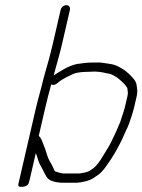

<svg xmlns="http://www.w3.org/2000/svg" viewBox="-20 -721 553 746"><path d="M450.3 -257C448.6 -249.7 446.1 -243 442.7 -237C437.1 -223.3 428.8 -203.1 421.9 -190L410.3 -166C407.6 -160 401 -148.7 390.5 -132C374.3 -105.7 367.2 -91.8 351.3 -75C343.5 -66.3 334.7 -62.2 325.9 -56C319.2 -52.1 297.4 -47.9 287.8 -47H225.8C214.3 -48.5 205.9 -51.4 197.5 -54C191.5 -54 188.5 -65.9 185.6 -72C178.4 -87.4 167.5 -102.1 163.2 -118C159.7 -131 151.9 -153.3 146.3 -166C142.1 -177 138.4 -186.8 130.6 -193L154.8 -298C161.4 -326.6 169.3 -357.5 177.1 -386L178.7 -393C186 -389.7 193.2 -390.7 200.4 -396L211.5 -405C227.6 -416.7 247.8 -426.2 265.2 -434C280.4 -440.8 307.8 -442 326 -442C332.7 -442 339.8 -442.3 347.3 -443C358 -443 368.9 -441.3 377.6 -440L390.9 -437C401.6 -435.1 407.7 -434.7 417.3 -430L433.2 -421C444 -413.1 460.1 -399 468.6 -388C472.7 -382.7 474.8 -379 475 -377L476.9 -359C476.6 -355 476.1 -351.3 475.3 -348L466.3 -309C462.8 -293.7 454.4 -269.7 450.3 -257ZM220.1 -546 251.7 -683C254 -693.1 247.6 -701 237.8 -701C228.1 -701 218 -693.1 215.7 -683L184.1 -546C175.6 -509.2 165.8 -473.4 155.1 -438C153.1 -429.3 150.8 -420.7 148.1 -412C139.4 -374.2 127.7 -336.4 118.8 -298L51.4 -6C49.4 2.7 54.5 6.3 66.8 5C90 2.5 91.3 -5.7 96 -26L119.1 -126C125.6 -111.1 127.6 -97.5 133.6 -85C142.3 -70.6 152.2 -48.3 160.8 -34C170 -18.3 192.3 -13.2 216.5 -11H279.5C300.1 -12.3 328.1 -19.2 341.5 -28C354 -36.7 364.8 -42.5 375.5 -54C394.8 -74.7 429.1 -128.1 443.5 -158L454.6 -180C461.4 -194.2 469.4 -214.9 476.9 -229C486 -252.1 496.3 -282.8 502.1 -308L511.3 -348C513 -355.3 513.7 -362.7 513.4 -370C510.6 -389.2 512.2 -399 499.6 -414C489.8 -426.7 471.4 -443.7 458.4 -452L438.9 -463C427.2 -468.4 418.3 -471.1 405.2 -473L391.7 -475C380.1 -476.5 369.1 -479.3 353.4 -478H334.4C314.9 -478 294.4 -474.1 277 -472C242.9 -463.9 215.9 -445.3 188.8 -428L190.9 -437C200.3 -472.1 211.6 -509.2 220.1 -546Z"/></svg>

Font: HoneyBee
Style: LitIt
Weight: 300
Foundry: Cannot Into Space Fonts
Version: Version 0.89